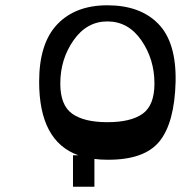

<svg xmlns="http://www.w3.org/2000/svg" viewBox="-20 -595 684 726"><path d="M386 -575Q510 -575 578.5 -505Q647 -435 644 -286Q640 -131 583 -60.5Q526 10 386 9Q360 9 337 6V111H256V-8H276Q128 -61 128 -286Q128 -431 196.5 -503Q265 -575 386 -575ZM386 -133Q475 -133 519.5 -165Q564 -197 564 -279Q564 -371 514.5 -442.5Q465 -514 386 -514Q308 -514 258 -442.5Q208 -371 208 -279Q208 -197 253 -165Q298 -133 386 -133Z"/></svg>

Font: OpenDyslexic
Style: Regular
Weight: 400
Designer: Abbie Gonzalez
Version: Version 0.920;hotconv 1.0.109;makeotfexe 2.5.65596